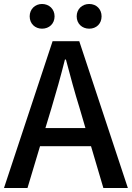

<svg xmlns="http://www.w3.org/2000/svg" viewBox="-20 -944 662 964"><path d="M191 -800C227 -800 254 -825 254 -862C254 -898 227 -924 191 -924C156 -924 129 -898 129 -862C129 -825 156 -800 191 -800ZM428 -800C464 -800 490 -825 490 -862C490 -898 464 -924 428 -924C392 -924 365 -898 365 -862C365 -825 392 -800 428 -800ZM0 0H118L181 -210H437L499 0H622L378 -737H244ZM238 -400C262 -480 285 -561 306 -645H311C333 -562 355 -480 380 -400L409 -301H208Z"/></svg>

Font: Noto Sans JP Medium
Style: Regular
Weight: 500
Designer: Ryoko NISHIZUKA  (kana, bopomofo & ideographs); Paul D. Hunt (Latin, Greek & Cyrillic); Sandoll Communications , Soo-you
Foundry: Adobe
Version: Version 2.002;hotconv 1.0.116;makeotfexe 2.5.65601